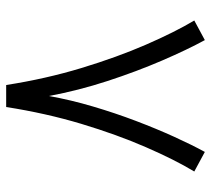

<svg xmlns="http://www.w3.org/2000/svg" viewBox="-51 -633 684 622"><g transform="rotate(90 291.0 -322.0)"><path d="M255.4 0Q235.4 -128.4 200.4 -243.7Q165.5 -358.9 124.8 -452.6Q84 -546.4 46.4 -609.4L109.9 -643.6Q140.6 -587.4 176 -505.4Q211.4 -423.3 242.4 -328.4Q273.4 -233.4 291 -138.2Q303.7 -209.5 325 -281.2Q346.2 -353 371.6 -419.9Q397 -486.8 423.1 -544.2Q449.2 -601.6 472.2 -643.6L535.6 -609.4Q497.6 -546.4 456.8 -452.6Q416 -358.9 381.3 -243.7Q346.7 -128.4 326.7 0Z"/></g></svg>

Font: Vazirmatn FD Light
Style: Regular
Weight: 300
Designer: Saber Rastikerdar
Foundry: Saber Rastikerdar
Version: Version 33.003